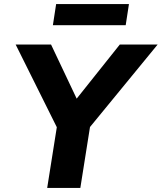

<svg xmlns="http://www.w3.org/2000/svg" viewBox="-20 -924 795 944"><path d="M212 0 270 -366 281 -255 57 -705H231L357 -439L569 -705H755L386 -255L433 -366L375 0ZM240 -800 256 -904H614L598 -800Z"/></svg>

Font: Nunito Sans 7pt ExtraBold
Style: Italic
Weight: 800
Italic angle: -9°
Designer: Vernon Adams
Foundry: Vernon Adams
Version: Version 3.101;gftools[0.9.27]